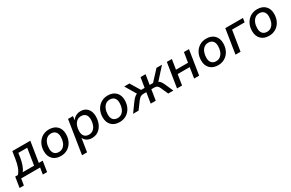

<svg xmlns="http://www.w3.org/2000/svg" viewBox="132 -1827 5062 3336"><g transform="rotate(-30 2662.5 -158.5)"><path d="M-33 130 0 -80H54Q93 -123 117 -186.5Q141 -250 156 -346L178 -488H539L474 -80H552L519 130H433L454 0H74L53 130ZM150 -80H379L431 -409H253L241 -324Q229 -249 206 -183.5Q183 -118 150 -80Z M871 9Q768 9 709.5 -49.5Q651 -108 651 -208Q651 -293 685 -358Q719 -423 778.5 -460Q838 -497 914 -497Q1017 -497 1075.5 -438.5Q1134 -380 1134 -280Q1134 -195 1100 -129.5Q1066 -64 1006.5 -27.5Q947 9 871 9ZM873 -69Q924 -69 959.5 -98Q995 -127 1013.5 -175.5Q1032 -224 1032 -283Q1032 -349 1000 -383.5Q968 -418 912 -418Q861 -418 825.5 -389.5Q790 -361 771.5 -312.5Q753 -264 753 -204Q753 -138 785 -103.5Q817 -69 873 -69Z M1191 180 1296 -488H1395L1383 -409Q1411 -451 1454 -474Q1497 -497 1551 -497Q1636 -497 1686.5 -440.5Q1737 -384 1737 -287Q1737 -206 1708 -138.5Q1679 -71 1624.5 -31Q1570 9 1493 9Q1439 9 1396.5 -15Q1354 -39 1334 -88L1292 180ZM1477 -69Q1528 -69 1563 -98Q1598 -127 1616.5 -175.5Q1635 -224 1635 -283Q1635 -349 1603.5 -383.5Q1572 -418 1515 -418Q1464 -418 1428.5 -389.5Q1393 -361 1374.5 -312.5Q1356 -264 1356 -204Q1356 -138 1388 -103.5Q1420 -69 1477 -69Z M2050 9Q1947 9 1888.5 -49.5Q1830 -108 1830 -208Q1830 -293 1864 -358Q1898 -423 1957.5 -460Q2017 -497 2093 -497Q2196 -497 2254.5 -438.5Q2313 -380 2313 -280Q2313 -195 2279 -129.5Q2245 -64 2185.5 -27.5Q2126 9 2050 9ZM2052 -69Q2103 -69 2138.5 -98Q2174 -127 2192.5 -175.5Q2211 -224 2211 -283Q2211 -349 2179 -383.5Q2147 -418 2091 -418Q2040 -418 2004.5 -389.5Q1969 -361 1950.5 -312.5Q1932 -264 1932 -204Q1932 -138 1964 -103.5Q1996 -69 2052 -69Z M2319 0 2445 -174Q2476 -215 2501 -237.5Q2526 -260 2552 -270L2423 -488H2527L2647 -290H2718L2750 -488H2851L2819 -290H2887L3070 -488H3181L2977 -262Q3002 -250 3019 -226.5Q3036 -203 3051 -171L3127 0H3024L2959 -146Q2942 -184 2921 -197.5Q2900 -211 2867 -211H2807L2774 0H2673L2706 -211H2651Q2613 -211 2590 -197.5Q2567 -184 2537 -146L2429 0Z M3201 0 3278 -488H3379L3348 -291H3589L3621 -488H3722L3645 0H3544L3577 -211H3335L3302 0Z M4026 9Q3923 9 3864.5 -49.5Q3806 -108 3806 -208Q3806 -293 3840 -358Q3874 -423 3933.5 -460Q3993 -497 4069 -497Q4172 -497 4230.5 -438.5Q4289 -380 4289 -280Q4289 -195 4255 -129.5Q4221 -64 4161.5 -27.5Q4102 9 4026 9ZM4028 -69Q4079 -69 4114.5 -98Q4150 -127 4168.5 -175.5Q4187 -224 4187 -283Q4187 -349 4155 -383.5Q4123 -418 4067 -418Q4016 -418 3980.5 -389.5Q3945 -361 3926.5 -312.5Q3908 -264 3908 -204Q3908 -138 3940 -103.5Q3972 -69 4028 -69Z M4374 0 4451 -488H4805L4792 -407H4540L4475 0Z M5048 9Q4945 9 4886.5 -49.5Q4828 -108 4828 -208Q4828 -293 4862 -358Q4896 -423 4955.5 -460Q5015 -497 5091 -497Q5194 -497 5252.5 -438.5Q5311 -380 5311 -280Q5311 -195 5277 -129.5Q5243 -64 5183.5 -27.5Q5124 9 5048 9ZM5050 -69Q5101 -69 5136.5 -98Q5172 -127 5190.5 -175.5Q5209 -224 5209 -283Q5209 -349 5177 -383.5Q5145 -418 5089 -418Q5038 -418 5002.5 -389.5Q4967 -361 4948.5 -312.5Q4930 -264 4930 -204Q4930 -138 4962 -103.5Q4994 -69 5050 -69Z"/></g></svg>

Font: Nunito Sans SemiBold
Style: Italic
Weight: 600
Italic angle: -9°
Designer: Vernon Adams
Foundry: Vernon Adams
Version: Version 3.006; ttfautohint (v1.8.3)